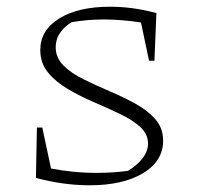

<svg xmlns="http://www.w3.org/2000/svg" viewBox="-20 -545 588 572"><path d="M247 7Q208 7 168 1.5Q128 -4 87 -15L90 -165H106L132 -43Q163 -37 197 -33.5Q231 -30 267 -30Q292 -30 315 -31.5Q338 -33 361 -36Q387 -51 404 -72.5Q421 -94 421 -117Q421 -146 397.5 -167Q374 -188 337.5 -205.5Q301 -223 260 -240.5Q219 -258 182.5 -279.5Q146 -301 123 -329Q100 -357 100 -396Q100 -455 156.5 -490Q213 -525 308 -525Q376 -525 446 -506L440 -364H424L400 -478Q341 -487 289 -487Q241 -487 194 -479Q174 -468 160 -448.5Q146 -429 146 -404Q146 -373 169 -350Q192 -327 228.5 -309Q265 -291 306 -273.5Q347 -256 383.5 -236Q420 -216 443 -189.5Q466 -163 466 -126Q466 -65 406 -29Q346 7 247 7Z"/></svg>

Font: Piazzolla SC ExtraLight
Style: Regular
Weight: 200
Designer: Juan Pablo del Peral
Foundry: Huerta Tipografica
Version: Version 1.330